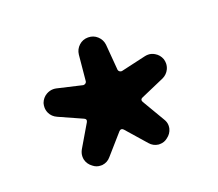

<svg xmlns="http://www.w3.org/2000/svg" viewBox="-75 -909 655 577"><g transform="rotate(-20 253.0 -620.5)"><path d="M190.4 -447.3Q179.7 -434.6 163.1 -432.6Q161.1 -432.6 158.2 -432.6Q144.5 -432.6 133.8 -441.4Q120.1 -451.2 116.2 -466.8Q115.2 -471.7 115.2 -476.6Q115.2 -487.3 121.1 -498L163.1 -569.3Q168 -578.1 159.2 -582L85 -615.2Q69.3 -622.1 62.5 -636.7Q58.6 -645.5 58.6 -654.3Q58.6 -661.1 60.5 -668Q66.4 -683.6 80.1 -691.4Q90.8 -697.3 101.6 -697.3Q106.4 -697.3 111.3 -696.3L191.4 -677.7Q195.3 -677.7 198.2 -679.7Q201.2 -681.6 202.1 -685.5L210 -768.6Q211.9 -785.2 224.1 -796.4Q236.3 -807.6 253.4 -807.6Q270.5 -807.6 282.7 -796.4Q294.9 -785.2 296.9 -768.6L303.7 -685.5Q304.7 -681.6 307.6 -679.7Q310.5 -677.7 314.5 -677.7L395.5 -696.3Q400.4 -697.3 405.3 -697.3Q416 -697.3 425.8 -691.4Q439.5 -683.6 445.3 -668Q447.3 -661.1 447.3 -654.3Q447.3 -645.5 443.4 -636.7Q436.5 -622.1 421.9 -615.2L345.7 -582Q336.9 -578.1 341.8 -569.3L383.8 -498Q390.6 -487.3 390.6 -476.6Q390.6 -471.7 389.6 -466.8Q385.7 -451.2 372.1 -441.4Q361.3 -432.6 347.7 -432.6Q345.7 -432.6 342.8 -432.6Q326.2 -434.6 315.4 -447.3L259.8 -510.7Q252.9 -517.6 246.1 -510.7Z"/></g></svg>

Font: Gen Jyuu GothicX Bold
Style: Bold
Weight: 700
Designer: Ryoko NISHIZUKA (kana &amp; ideographs); Paul D. Hunt (Latin, Greek &amp; Cyrillic); Wenlong ZHANG (bopomofo); Sandoll C
Version: Version 1.058.20140828